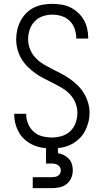

<svg xmlns="http://www.w3.org/2000/svg" viewBox="-20 -763 540 997"><path d="M249 8Q274 8 299.5 3.5Q325 -1 347.5 -12Q370 -23 389 -40.5Q408 -58 420 -80Q432 -102 438.5 -127Q445 -152 445 -177Q445 -204 437.5 -229.5Q430 -255 416.5 -277.5Q403 -300 384 -319Q365 -338 343.5 -353Q322 -368 298.5 -380.5Q275 -393 251.5 -404.5Q228 -416 205 -430Q182 -444 164 -463.5Q146 -483 136 -507.5Q126 -532 126 -559Q126 -584 134 -608.5Q142 -633 159.5 -651.5Q177 -670 201.5 -678.5Q226 -687 251 -687Q276 -687 300 -679.5Q324 -672 341.5 -655Q359 -638 367.5 -614Q376 -590 376 -566Q376 -565 376 -564.5Q376 -564 376 -563H438Q438 -564 438 -565Q438 -566 438 -567Q438 -591 432.5 -615Q427 -639 415 -660Q403 -681 385 -697.5Q367 -714 345.5 -724.5Q324 -735 299.5 -739Q275 -743 251 -743Q227 -743 202 -738.5Q177 -734 155 -723Q133 -712 115.5 -694Q98 -676 86.5 -654Q75 -632 69.5 -607.5Q64 -583 64 -558Q64 -532 71 -506Q78 -480 91.5 -457.5Q105 -435 124 -416Q143 -397 164.5 -382Q186 -367 209.5 -355Q233 -343 256.5 -331Q280 -319 303 -305.5Q326 -292 344 -272.5Q362 -253 372 -228Q382 -203 382 -177Q382 -151 373 -125.5Q364 -100 345 -82Q326 -64 300.5 -56.5Q275 -49 249 -49Q224 -49 199 -55.5Q174 -62 155 -79Q136 -96 126 -120Q116 -144 116 -169Q116 -170 116 -170.5Q116 -171 116 -172H54Q54 -171 54 -170Q54 -169 54 -168Q54 -143 60.5 -119Q67 -95 79.5 -73.5Q92 -52 111 -36Q130 -20 152.5 -10Q175 0 199.5 4Q224 8 249 8ZM150 214H250Q270 214 290 209.5Q310 205 326 192.5Q342 180 350 161Q358 142 358 122Q358 106 353.5 90Q349 74 338 62Q327 50 312 42.5Q297 35 281 32V0H219V86H250Q258 86 266.5 88Q275 90 281.5 94.5Q288 99 292 106.5Q296 114 296 122Q296 130 292 137.5Q288 145 281.5 149.5Q275 154 266.5 155.5Q258 157 250 157H150Z"/></svg>

Font: Iosevka SS09 Light
Style: Regular
Weight: 300
Monospace: yes
Designer: Belleve Invis
Foundry: Belleve Invis
Version: Version 5.2.1; ttfautohint (v1.8.3)